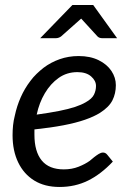

<svg xmlns="http://www.w3.org/2000/svg" viewBox="-20 -737 522 764"><path d="M217 7Q158 7 116.5 -18.5Q75 -44 52.5 -90.5Q30 -137 30 -199Q30 -219 32 -238.5Q34 -258 39 -277Q47 -315 62.5 -350Q78 -385 101 -415Q112 -430 125.5 -443Q139 -456 153 -467Q182 -489 217.5 -501.5Q253 -514 293 -514Q339 -514 372.5 -497.5Q406 -481 423.5 -454.5Q441 -428 441 -398Q441 -365 427.5 -338Q414 -311 378 -288Q354 -273 318 -260.5Q282 -248 232.5 -238.5Q183 -229 117 -222Q117 -217 117 -208.5Q117 -200 117 -201Q117 -134 146 -98.5Q175 -63 234 -63Q266 -63 292.5 -73.5Q319 -84 337 -97Q345 -104 354.5 -111.5Q364 -119 373 -124.5Q382 -130 390 -130Q400 -130 407 -121L429 -94Q382 -44 330.5 -18.5Q279 7 217 7ZM126 -281Q177 -288 215 -295.5Q253 -303 278.5 -311.5Q304 -320 321 -330Q346 -344 354 -360.5Q362 -377 362 -395Q362 -416 342.5 -433Q323 -450 288 -450Q246 -450 213.5 -427Q181 -404 158.5 -366Q136 -328 126 -281ZM140 -585 268 -717H351L446 -585H387Q375 -585 368 -592L303 -663L223 -592Q219 -589 213.5 -587Q208 -585 202 -585Z"/></svg>

Font: Aleo
Style: Italic
Weight: 400
Italic angle: -7°
Designer: Alessio Laiso
Foundry: Alessio Laiso
Version: Version 2.001;gftools[0.9.29]